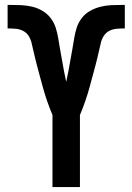

<svg xmlns="http://www.w3.org/2000/svg" viewBox="-20 -763 540 783"><path d="M194 0V-294Q188 -308 182.5 -322.5Q177 -337 172 -351.5Q167 -366 162.5 -380.5Q158 -395 154 -410Q150 -425 146 -439.5Q142 -454 138 -469Q134 -484 130 -499Q126 -514 122.5 -529Q119 -544 115.5 -559Q112 -574 108.5 -589Q105 -604 96.5 -617Q88 -630 74.5 -637Q61 -644 45.5 -645.5Q30 -647 15 -647H11V-743H20Q43 -743 65.5 -742Q88 -741 110 -736Q132 -731 152 -719.5Q172 -708 186 -690Q200 -672 207 -650.5Q214 -629 217.5 -606.5Q221 -584 225 -562Q229 -540 233 -517.5Q237 -495 241 -473Q245 -451 250 -429Q255 -451 259 -473Q263 -495 267 -517.5Q271 -540 275 -562Q279 -584 282.5 -606.5Q286 -629 293 -650.5Q300 -672 314 -690Q328 -708 348 -719Q368 -730 390 -735.5Q412 -741 434.5 -742Q457 -743 480 -743H489V-647H485Q470 -647 454.5 -645.5Q439 -644 425.5 -637Q412 -630 403.5 -617Q395 -604 391.5 -589Q388 -574 384.5 -559Q381 -544 377.5 -529Q374 -514 370 -499Q366 -484 362 -469Q358 -454 354 -439.5Q350 -425 346 -410Q342 -395 337.5 -380.5Q333 -366 328 -351.5Q323 -337 317.5 -322.5Q312 -308 306 -294V0Z"/></svg>

Font: Iosevka Custom
Style: Bold
Weight: 700
Monospace: yes
Designer: Belleve Invis
Foundry: Belleve Invis
Version: Version 30.3.3; ttfautohint (v1.8.3)